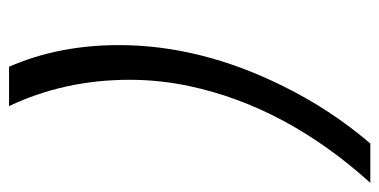

<svg xmlns="http://www.w3.org/2000/svg" viewBox="-227 -570 838 424"><g transform="rotate(90 192.0 -358.0)"><path d="M127.4 41Q79.6 -67.9 79.6 -202.1Q79.6 -381.3 169.9 -563.5Q221.7 -668.9 296.9 -756.8H383.8Q215.3 -570.3 169.9 -356Q156.2 -291 156.2 -225.6Q156.2 -81.1 214.4 41Z"/></g></svg>

Font: Tuffy
Style: Italic
Weight: 400
Italic angle: -12°
Designer: Thatcher Ulrich, Karoly Barta and Michael Everson
Version: Version 001.271